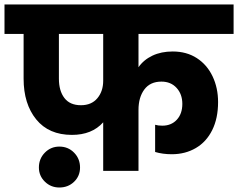

<svg xmlns="http://www.w3.org/2000/svg" viewBox="-37 -760 1059 854"><path d="M579 -609V-461Q602 -494 641 -512.5Q680 -531 731 -531Q793 -531 838.5 -501.5Q884 -472 908.5 -420.5Q933 -369 933 -306Q933 -234 907 -181.5Q881 -129 834 -101.5Q787 -74 727 -74Q687 -74 653 -84V-205Q666 -201 685 -201Q725 -201 749.5 -227.5Q774 -254 774 -298Q774 -341 748.5 -369Q723 -397 681 -397Q631 -397 605 -362Q579 -327 579 -271V0H422V-216Q372 -160 283 -160Q180 -160 124 -229Q68 -298 68 -410V-609H-17V-740H1002V-609ZM422 -609H225V-410Q225 -356 249.5 -324Q274 -292 323 -292Q370 -292 396 -323Q422 -354 422 -401ZM227 74Q189 74 162.5 48Q136 22 136 -15Q136 -54 162.5 -81Q189 -108 227 -108Q266 -108 292.5 -81Q319 -54 319 -15Q319 23 292.5 48.5Q266 74 227 74Z"/></svg>

Font: Poppins A&M
Style: Bold-A&M
Weight: 700
Designer: Ninad Kale (Devanagari), Jonny Pinhorn (Latin)
Foundry: Indian Type Foundry
Version: 4.004